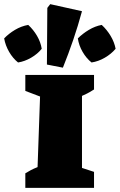

<svg xmlns="http://www.w3.org/2000/svg" viewBox="-103 -905 577 925"><path d="M19 0V-70Q32 -78 45 -85Q58 -92 78 -100L90 -440L19 -467V-544H350V-474Q338 -467 329.5 -461.5Q321 -456 292 -443V-96L350 -77V0ZM200 -579 123 -594 125 -867 139 -885 292 -851Q273 -781 250 -713.5Q227 -646 200 -579ZM33 -785Q58 -762 75.5 -732Q93 -702 98 -670Q78 -645 47 -627Q16 -609 -16 -604Q-41 -624 -59 -655Q-77 -686 -83 -720Q-61 -743 -31 -761Q-1 -779 33 -785ZM387 -785Q412 -762 430 -732Q448 -702 454 -670Q433 -645 402 -627Q371 -609 338 -604Q313 -624 295 -655Q277 -686 272 -720Q295 -743 325 -761Q355 -779 387 -785Z"/></svg>

Font: Piazzolla SC Black
Style: Regular
Weight: 900
Designer: Juan Pablo del Peral
Foundry: Huerta Tipografica
Version: Version 1.330